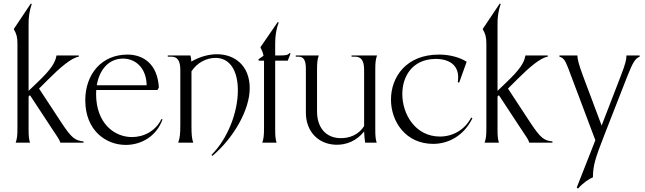

<svg xmlns="http://www.w3.org/2000/svg" viewBox="-20 -818 3698 1101"><path d="M304 -500C297 -458 272 -419 193 -344L144 -297V-678C143 -716 149 -758 162 -795L157 -798L60 -653V-649C74 -625 80 -605 80 -569V-84C80 -40 78 -24 70 0H152C146 -20 144 -36 144 -76V-265L152 -272L265 -100C311 -29 320 -21 326 0H459V-7C411 -12 391 -26 334 -112L204 -310L257 -363C325 -431 390 -487 432 -493V-500Z M701 13C790 13 877 -36 912 -133L906 -136C874 -68 806 -32 737 -32C636 -32 531 -110 531 -280L532 -302H883L891 -316C883 -456 797 -505 711 -505C562 -505 469 -392 469 -243C469 -71 586 13 701 13ZM535 -329C549 -414 600 -482 686 -482C753 -482 819 -433 821 -329Z M1193 70 1198 76C1321 -28 1412 -189 1412 -312C1412 -441 1327 -507 1224 -507C1177 -507 1126 -493 1077 -465C1077 -477 1075 -490 1072 -500H942V-493H962C998 -493 1014 -470 1014 -416V-105C1014 -50 1012 -30 1002 0H1088C1080 -25 1078 -45 1078 -95V-409C1109 -457 1162 -486 1216 -486C1299 -486 1344 -412 1344 -300C1344 -172 1285 -22 1193 70Z M1484 0H1566C1560 -20 1558 -36 1558 -76V-470H1630L1646 -511L1640 -514C1632 -501 1615 -500 1583 -500H1558V-572C1558 -610 1564 -652 1578 -689L1573 -692L1474 -548V-544C1483 -529 1488 -515 1491 -498L1462 -478L1464 -470H1494V-464V-84C1494 -40 1492 -24 1484 0Z M1906 12C1966 14 2026 -11 2068 -64C2069 -39 2071 -17 2074 0H2140C2134 -20 2132 -36 2132 -76V-416C2132 -460 2134 -476 2142 -500H1996V-493H2016C2052 -493 2068 -470 2068 -416V-95C2038 -47 1985 -23 1926 -26C1848 -30 1798 -86 1798 -180V-416C1798 -460 1800 -476 1808 -500H1676V-493H1692C1721 -493 1734 -473 1734 -423V-172C1734 -64 1805 9 1906 12Z M2464 7C2551 7 2640 -39 2689 -140L2682 -144C2644 -71 2574 -35 2503 -35C2363 -35 2287 -161 2287 -279C2287 -382 2346 -477 2473 -480C2563 -482 2620 -438 2605 -347L2613 -344L2656 -464C2613 -491 2556 -505 2497 -505C2309 -505 2222 -376 2222 -247C2222 -120 2307 7 2464 7Z M2993 -500C2986 -458 2961 -419 2882 -344L2833 -297V-678C2832 -716 2838 -758 2851 -795L2846 -798L2749 -653V-649C2763 -625 2769 -605 2769 -569V-84C2769 -40 2767 -24 2759 0H2841C2835 -20 2833 -36 2833 -76V-265L2841 -272L2954 -100C3000 -29 3009 -21 3015 0H3148V-7C3100 -12 3080 -26 3023 -112L2893 -310L2946 -363C3014 -431 3079 -487 3121 -493V-500Z M3295 263C3324 230 3360 206 3380 199C3381 132 3390 98 3448 -50L3577 -380C3609 -461 3623 -483 3648 -493V-500H3572C3573 -480 3568 -455 3540 -383L3430 -98L3323 -383C3299 -448 3291 -479 3291 -500H3188V-493C3209 -487 3220 -476 3238 -428L3394 -14L3287 258Z"/></svg>

Font: Sinistre
Style: Regular
Weight: 400
Designer: Jules Durand
Foundry: Collletttivo
Version: Version 69.420;Glyphs 3.2 (3217)